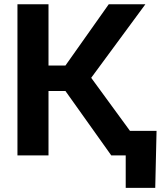

<svg xmlns="http://www.w3.org/2000/svg" viewBox="-20 -748 796 924"><path d="M64 0V-727.5H213.4V-432.6H294.9L503.4 -727.5H679.7L418.9 -373.5L691.9 0H515.6L294.9 -310.1H213.4V0ZM585 156.2V0H543V-118.2H733.4L727.1 156.2Z"/></svg>

Font: Inter 17pt
Style: Bold
Weight: 700
Version: Version 4.001;git-66647c0bb